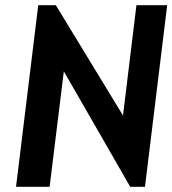

<svg xmlns="http://www.w3.org/2000/svg" viewBox="-20 -723 667 743"><path d="M484 0H541L627 -703H508L456 -276L196 -703H128L42 0H172L227 -447Z"/></svg>

Font: Bluebird
Style: NrwObl
Weight: 400
Designer: Jasper
Foundry: Cannot Into Space Fonts
Version: Version 0.98